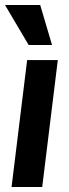

<svg xmlns="http://www.w3.org/2000/svg" viewBox="-20 -744 276 764"><path d="M26 0 88 -505H210L148 0ZM94 -565 0 -724H140L187 -565Z"/></svg>

Font: Inclusive Sans SemiBold
Style: Italic
Weight: 600
Italic angle: -7°
Designer: Olivia King
Foundry: Olivia King
Version: Version 2.004